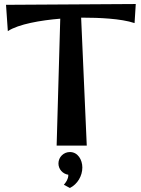

<svg xmlns="http://www.w3.org/2000/svg" viewBox="-20 -723 701 956"><path d="M10 -699 19 -568C72 -603 183 -622 280 -630L262 2H412L384 -635H397C467 -635 583 -631 650 -608L656 -703ZM328 213C366 194 390 153 390 111C390 73 368 34 328 34C297 34 271 59 271 91C271 119 292 143 320 147V150C320 168 309 184 298 197Z"/></svg>

Font: Original Surfer
Style: Regular
Weight: 400
Designer: Astigmatic (AOETI)
Foundry: Astigmatic (AOETI)
Version: Version 1.001